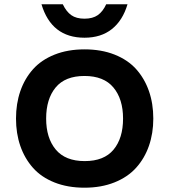

<svg xmlns="http://www.w3.org/2000/svg" viewBox="-20 -872 795 902"><path d="M558.1 -314.9Q558.1 -406.7 512.9 -460.9Q467.8 -515.1 377 -515.1Q286.1 -515.1 241.5 -461.2Q196.8 -407.2 196.8 -314.9Q196.8 -223.6 241.9 -169.4Q287.1 -115.2 377.9 -115.2Q468.8 -115.2 513.4 -168.9Q558.1 -222.7 558.1 -314.9ZM700.2 -314.9Q700.2 -245.6 679.7 -186.8Q659.2 -127.9 619.6 -84Q580.1 -40 517.8 -15.1Q455.6 9.8 377 9.8Q297.9 9.8 235.8 -14.9Q173.8 -39.6 134.8 -83.7Q95.7 -127.9 75.4 -186.5Q55.2 -245.1 55.2 -314.9Q55.2 -384.8 75.4 -443.6Q95.7 -502.4 134.8 -546.4Q173.8 -590.3 235.8 -615.2Q297.9 -640.1 377 -640.1Q456.1 -640.1 518.3 -615.5Q580.6 -590.8 619.9 -546.9Q659.2 -502.9 679.7 -444.1Q700.2 -385.3 700.2 -314.9ZM479 -852.1H579.1Q556.6 -775.9 505.6 -735.4Q454.6 -694.8 377 -694.8Q221.7 -694.8 174.8 -852.1H274.9Q291.5 -817.4 314.9 -800.8Q338.4 -784.2 377 -784.2Q415.5 -784.2 439.5 -801Q463.4 -817.9 479 -852.1Z"/></svg>

Font: Sinkin Sans 600 SemiBold
Style: Regular
Weight: 600
Designer: Keith Bates
Foundry: K-Type
Version: Sinkin Sans (version 1.0)  by Keith Bates   •   © 2014   www